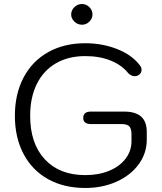

<svg xmlns="http://www.w3.org/2000/svg" viewBox="-20 -925 804 955"><path d="M54 -349Q54 -457 97 -539Q140 -621 219.5 -665.5Q299 -710 404 -710Q489 -710 562.5 -681Q636 -652 675 -601Q684 -591 684 -577Q684 -561 670 -552Q661 -546 650 -546Q641 -546 632 -550.5Q623 -555 617 -562Q586 -601 531 -623.5Q476 -646 404 -646Q320 -646 258 -610Q196 -574 163 -507Q130 -440 130 -349Q130 -211 203 -132.5Q276 -54 404 -54Q471 -54 523 -75.5Q575 -97 604.5 -135.5Q634 -174 634 -223V-257Q634 -284 623.5 -296Q613 -308 584 -308H432Q394 -308 394 -338Q394 -370 432 -370H597Q654 -370 682 -345Q710 -320 710 -268V-230Q710 -163 670 -108Q630 -53 560 -21.5Q490 10 404 10Q298 10 219 -34Q140 -78 97 -159.5Q54 -241 54 -349ZM334 -853Q334 -874 350 -889.5Q366 -905 388 -905Q409 -905 424.5 -889.5Q440 -874 440 -853Q440 -833 424.5 -817.5Q409 -802 388 -802Q366 -802 350 -817.5Q334 -833 334 -853Z"/></svg>

Font: Kodchasan
Style: Regular
Weight: 400
Version: Version 1.000; ttfautohint (v1.6)